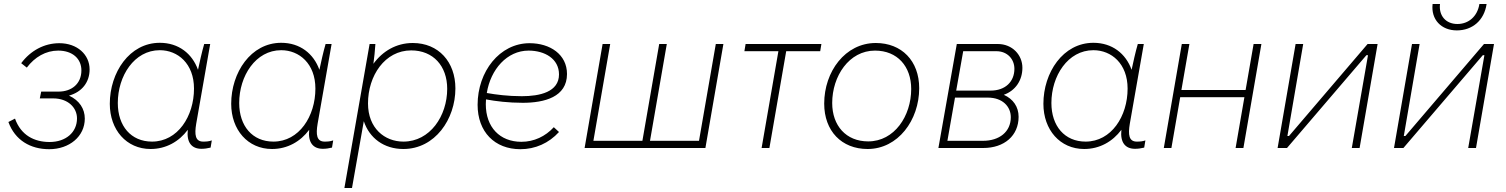

<svg xmlns="http://www.w3.org/2000/svg" viewBox="-20 -740 7531 960"><path d="M226 6C327 6 404 -58 404 -147C404 -196 377 -238 325 -262C390 -280 428 -329 428 -393C428 -467 366 -524 277 -524C201 -524 133 -487 86 -424L114 -402C154 -455 209 -487 271 -487C343 -487 387 -446 387 -388C387 -321 338 -282 273 -282H186L179 -248H246C320 -248 365 -202 365 -148C365 -78 309 -30 228 -30C152 -30 85 -63 55 -147L22 -130C55 -39 132 6 226 6Z M987 4C1003 4 1016 2 1033 -2L1039 -38C1024 -33 1013 -32 996 -32C956 -32 952 -67 961 -121L1031 -520H1001C990 -483 977 -424 970 -391C941 -472 873 -526 779 -526C627 -526 529 -377 529 -221C529 -91 612 5 733 5C810 5 875 -32 919 -91C912 -27 939 4 987 4ZM779 -489C869 -489 950 -422 950 -297C950 -159 869 -32 740 -32C635 -32 569 -110 569 -225C569 -360 651 -489 779 -489Z M1594 4C1610 4 1623 2 1640 -2L1646 -38C1631 -33 1620 -32 1603 -32C1563 -32 1559 -67 1568 -121L1638 -520H1608C1597 -483 1584 -424 1577 -391C1548 -472 1480 -526 1386 -526C1234 -526 1136 -377 1136 -221C1136 -91 1219 5 1340 5C1417 5 1482 -32 1526 -91C1519 -27 1546 4 1594 4ZM1386 -489C1476 -489 1557 -422 1557 -297C1557 -159 1476 -32 1347 -32C1242 -32 1176 -110 1176 -225C1176 -360 1258 -489 1386 -489Z M1702 200H1740L1799 -134C1827 -50 1899 5 1997 5C2155 5 2257 -144 2257 -298C2257 -430 2173 -525 2044 -525C1961 -525 1893 -484 1847 -421C1851 -450 1855 -488 1857 -520H1828ZM1997 -32C1903 -32 1820 -99 1820 -223C1820 -361 1904 -488 2036 -488C2146 -488 2216 -410 2216 -296C2216 -160 2130 -32 1997 -32Z M2582 6C2656 6 2724 -24 2775 -80L2749 -104C2707 -58 2650 -31 2587 -31C2479 -31 2409 -104 2409 -219L2410 -243C2458 -234 2522 -226 2594 -226C2702 -226 2815 -255 2815 -370C2815 -468 2730 -524 2628 -524C2478 -524 2368 -382 2368 -216C2368 -81 2453 6 2582 6ZM2414 -275C2433 -393 2515 -487 2623 -487C2704 -487 2775 -446 2775 -368C2775 -280 2679 -259 2589 -259C2520 -259 2459 -267 2414 -275Z M3475 -36H3230L3314 -520H3276L3192 -36H2947L3031 -520H2993L2903 0H3507L3597 -520H3559Z M3702 -484H3872L3788 0H3827L3911 -484H4081L4087 -520H3708Z M4318 5C4470 5 4576 -139 4576 -299C4576 -436 4488 -525 4359 -525C4206 -525 4101 -382 4101 -222C4101 -85 4188 5 4318 5ZM4321 -33C4210 -33 4141 -112 4141 -225C4141 -359 4225 -487 4355 -487C4467 -487 4536 -408 4536 -295C4536 -160 4452 -33 4321 -33Z M4672 0H4896C5002 0 5073 -62 5073 -156C5073 -206 5046 -245 4999 -266C5058 -287 5092 -339 5092 -401C5092 -465 5042 -520 4969 -520H4764ZM4717 -36 4755 -252H4919C4993 -252 5034 -207 5034 -154C5034 -81 4977 -36 4895 -36ZM4761 -287 4796 -484H4962C5016 -484 5052 -445 5052 -396C5052 -332 5007 -287 4933 -287Z M5655 4C5671 4 5684 2 5701 -2L5707 -38C5692 -33 5681 -32 5664 -32C5624 -32 5620 -67 5629 -121L5699 -520H5669C5658 -483 5645 -424 5638 -391C5609 -472 5541 -526 5447 -526C5295 -526 5197 -377 5197 -221C5197 -91 5280 5 5401 5C5478 5 5543 -32 5587 -91C5580 -27 5607 4 5655 4ZM5447 -489C5537 -489 5618 -422 5618 -297C5618 -159 5537 -32 5408 -32C5303 -32 5237 -110 5237 -225C5237 -360 5319 -489 5447 -489Z M6248 -520 6208 -290H5887L5927 -520H5889L5799 0H5837L5881 -254H6202L6158 0H6197L6287 -520Z M6368 0H6415L6812 -464H6820L6739 0H6778L6868 -520H6818L6425 -60H6417L6496 -520H6458Z M6950 0H6997L7394 -464H7402L7321 0H7360L7450 -520H7400L7007 -60H6999L7078 -520H7040ZM7264 -588C7342 -588 7401 -638 7413 -720H7377C7367 -657 7322 -620 7267 -620C7209 -620 7173 -662 7180 -720H7143C7134 -643 7186 -588 7264 -588Z"/></svg>

Font: Fixel Text 20240404 ExtraLight
Style: Italic
Weight: 200
Width: 4
Italic angle: -10°
Designer: AlfaBravo + MacPaw
Foundry: Kyrylo Tkachov, Marchela Mozhyna, Serhii Makarenko, Maria Weinstein, Zakhar Kryvoshyya
Version: Version 1.211;Glyphs 3.2 (3225)